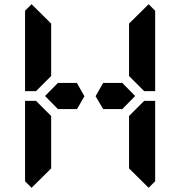

<svg xmlns="http://www.w3.org/2000/svg" viewBox="-20 -956 856 912"><path d="M561 -562 622 -500 561 -438H501H470L434 -499L470 -562H501H515ZM154 -526 151 -523H99V-905L130 -936L223 -844V-698V-608V-595ZM593 -405 665 -477H717V-95L686 -64L593 -156V-170V-302V-392ZM223 -302V-156L130 -64L99 -95V-477H151L161 -467L223 -405V-392ZM686 -936 717 -905V-523H665L655 -533L593 -595V-608V-698V-830V-844ZM345 -562 381 -499 346 -438H315H255L194 -500L255 -562H301H315Z"/></svg>

Font: DSEG14 Classic Mini
Style: Bold
Weight: 700
Designer: Keshikan(Twitter:@keshinomi_88pro)
Version: Version 0.46